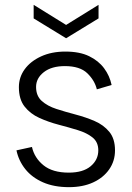

<svg xmlns="http://www.w3.org/2000/svg" viewBox="-20 -766 547 793"><path d="M265 7Q203 7 157.5 -13Q112 -33 84.5 -67.5Q57 -102 48 -145L112 -159Q122 -114 159.5 -83.5Q197 -53 264 -53Q323 -53 354.5 -79.5Q386 -106 386 -145Q386 -179 362.5 -198Q339 -217 301.5 -228.5Q264 -240 222 -251Q180 -262 142.5 -279Q105 -296 81.5 -326Q58 -356 58 -406Q58 -447 82 -480Q106 -513 149.5 -533Q193 -553 250 -553Q309 -553 348 -534Q387 -515 410 -484Q433 -453 441 -415L380 -397Q371 -434 340.5 -463.5Q310 -493 248 -493Q193 -493 161 -468Q129 -443 129 -407Q129 -370 152.5 -349Q176 -328 213 -316Q250 -304 292 -293Q334 -282 371 -266Q408 -250 431.5 -221.5Q455 -193 455 -145Q455 -101 431 -66.5Q407 -32 364.5 -12.5Q322 7 265 7ZM387 -746V-690L253 -608L119 -690V-746L253 -663Z"/></svg>

Font: Parkinsans Light
Style: Regular
Weight: 300
Designer: Red Stone, Indian Type Foundry
Foundry: Indian Type Foundry
Version: Version 1.000